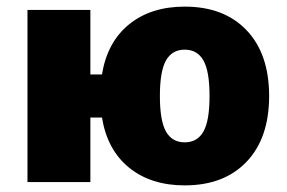

<svg xmlns="http://www.w3.org/2000/svg" viewBox="-20 -550 866 580"><path d="M481.5 -152.5Q500 -120 538 -120Q576 -120 594.5 -152.5Q613 -185 613 -260Q613 -335 594.5 -367.5Q576 -400 538 -400Q500 -400 481.5 -367.5Q463 -335 463 -260Q463 -185 481.5 -152.5ZM538 10Q436 10 370 -43.5Q304 -97 288 -195H253V0H63V-520H253V-325H288Q304 -423 370 -476.5Q436 -530 538 -530Q657 -530 725 -458.5Q793 -387 793 -260Q793 -133 725 -61.5Q657 10 538 10Z"/></svg>

Font: M PLUS 1p Black
Style: Regular
Weight: 900
Version: Version 1.061